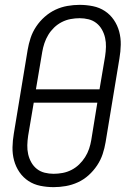

<svg xmlns="http://www.w3.org/2000/svg" viewBox="-20 -763 540 791"><path d="M201 8Q173 8 146 2.5Q119 -3 97 -17.5Q75 -32 60 -54Q45 -76 38 -102Q31 -128 31.5 -156Q32 -184 37 -213L94 -558Q98 -582 106 -606.5Q114 -631 129 -653.5Q144 -676 164.5 -694Q185 -712 208.5 -723Q232 -734 257.5 -738.5Q283 -743 308 -743Q336 -743 363 -737.5Q390 -732 412 -717.5Q434 -703 449 -681Q464 -659 471 -633Q478 -607 477.5 -579Q477 -551 472 -522L415 -177Q411 -153 403 -128.5Q395 -104 380 -81.5Q365 -59 345 -41Q325 -23 301 -12Q277 -1 251.5 3.5Q226 8 201 8ZM390 -395 413 -531Q416 -551 416.5 -570Q417 -589 413 -607Q409 -625 400 -641Q391 -657 377 -668Q363 -679 345 -683.5Q327 -688 308 -688Q290 -688 271 -684.5Q252 -681 234.5 -672Q217 -663 203 -649.5Q189 -636 179 -619.5Q169 -603 163 -585Q157 -567 154 -549L128 -395ZM201 -47Q219 -47 238 -50.5Q257 -54 274.5 -63Q292 -72 306 -85.5Q320 -99 330.5 -115.5Q341 -132 347 -150Q353 -168 356 -186L381 -340H119L96 -204Q93 -184 92.5 -165Q92 -146 96 -128Q100 -110 109 -94Q118 -78 132 -67Q146 -56 164 -51.5Q182 -47 201 -47Z"/></svg>

Font: Iosevka Light Oblique
Style: Regular
Weight: 300
Italic angle: -9°
Monospace: yes
Designer: Belleve Invis
Foundry: Belleve Invis
Version: Version 32.5.0; ttfautohint (v1.8.4)